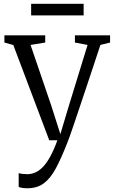

<svg xmlns="http://www.w3.org/2000/svg" viewBox="-20 -732 599 1002"><path d="M122 250.5Q108 250.5 95.8 248.5Q83.5 246.5 77.5 243.5V171Q83.5 174 96.8 175.5Q110 177 123 177Q142.5 177 162.2 169Q182 161 201.8 141.5Q221.5 122 241 87.2Q260.5 52.5 279.5 0H237L49.5 -497L3 -510V-547.5H216V-510L139.5 -497.5L247.5 -181L295 -32L340 -182L437 -497.5L371 -510V-547.5H554.5V-510L504 -497.5Q470.5 -395.5 444.2 -317.2Q418 -239 398.8 -181.5Q379.5 -124 366 -84.2Q352.5 -44.5 343.8 -20Q335 4.5 330 16.5Q299.5 94 271.8 146Q244 198 209.2 224.2Q174.5 250.5 122 250.5ZM416.5 -712V-651.5H142.5V-712Z"/></svg>

Font: Merriweather 36pt Light
Style: Regular
Weight: 300
Designer: Eben Sorkin
Foundry: Eben Sorkin
Version: Version 2.100